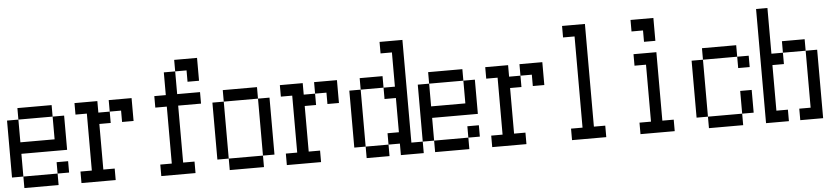

<svg xmlns="http://www.w3.org/2000/svg" viewBox="-47 -1058 6093 1397"><g transform="rotate(-5 3000.0 -359.0)"><path d="M83 -276.4H333V-442.4H83ZM0 -26.4V-442.4H83V-526.4H333V-442.4H417V-192.4H83V-26.4ZM333 -26.4V57.6H83V-26.4ZM333 -26.4V-109.4H417V-26.4Z M500 -26.4H583V-442.4H500V-526.4H667V-442.4H750V-359.4H667V-26.4H750V57.6H500ZM750 -442.4V-526.4H917V-359.4H833V-442.4Z M1083 -26.4H1167V-442.4H1083V-526.4H1167V-692.4H1250V-526.4H1417V-442.4H1250V-26.4H1333V57.6H1083ZM1250 -692.4V-776.4H1417V-609.4H1333V-692.4Z M1500 -26.4V-442.4H1583V-526.4H1833V-442.4H1917V-26.4H1833V-442.4H1583V-26.4H1833V57.6H1583V-26.4Z M2000 -26.4H2083V-442.4H2000V-526.4H2167V-442.4H2250V-359.4H2167V-26.4H2250V57.6H2000ZM2250 -442.4V-526.4H2417V-359.4H2333V-442.4Z M2500 -26.4V-442.4H2583V-526.4H2750V-442.4H2833V-692.4H2750V-776.4H2917V-26.4H3000V57.6H2833V-26.4H2750V-109.4H2833V-359.4H2750V-442.4H2583V-26.4H2750V57.6H2583V-26.4Z M3083 -276.4H3333V-442.4H3083ZM3000 -26.4V-442.4H3083V-526.4H3333V-442.4H3417V-192.4H3083V-26.4ZM3333 -26.4V57.6H3083V-26.4ZM3333 -26.4V-109.4H3417V-26.4Z M3500 -26.4H3583V-442.4H3500V-526.4H3667V-442.4H3750V-359.4H3667V-26.4H3750V57.6H3500ZM3750 -442.4V-526.4H3917V-359.4H3833V-442.4Z M4083 -26.4H4167V-692.4H4083V-776.4H4250V-26.4H4333V57.6H4083Z M4583 -692.4V-776.4H4750V-609.4H4667V-692.4ZM4583 -26.4H4667V-442.4H4583V-526.4H4750V-26.4H4833V57.6H4583Z M5000 -26.4V-442.4H5083V-526.4H5333V-442.4H5417V-359.4H5333V-442.4H5083V-26.4H5333V-192.4H5417V-26.4H5333V57.6H5083V-26.4Z M5750 -26.4H5833V-442.4H5917V57.6H5750ZM5500 57.6V-776.4H5583V-442.4H5667V-526.4H5833V-442.4H5667V-359.4H5583V-26.4H5667V57.6Z"/></g></svg>

Font: KH Dot kagurazaka 12
Style: Regular
Weight: 400
Designer: Original version for X68000 by Keitarou Hiraki (http://hp.vector.co.jp/authors/VA000874/) / TrueType conversion by Homem
Version: Version 1.00.20150527